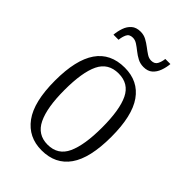

<svg xmlns="http://www.w3.org/2000/svg" viewBox="-216 -806 906 906"><g transform="rotate(45 237.0 -353.5)"><path d="M237 10Q149 10 99 -58Q49 -126 49 -268Q49 -544 239 -544Q329 -544 377 -476Q425 -408 425 -268Q425 -126 377 -58Q329 10 237 10ZM238 -29Q307 -29 335 -90.5Q363 -152 363 -268Q363 -386 334.5 -445Q306 -504 238 -504Q169 -504 140.5 -445Q112 -386 112 -268Q112 -151 141.5 -90Q171 -29 238 -29ZM299 -608Q277 -608 259 -617.5Q241 -627 225.5 -639.5Q210 -652 195.5 -661.5Q181 -671 166 -671Q143 -671 135 -654Q127 -637 125 -616H91Q93 -640 101 -663.5Q109 -687 126 -702Q143 -717 172 -717Q193 -717 210.5 -707.5Q228 -698 243.5 -686Q259 -674 273.5 -664.5Q288 -655 303 -655Q326 -655 334.5 -671.5Q343 -688 345 -708H379Q377 -684 368.5 -660.5Q360 -637 343.5 -622.5Q327 -608 299 -608Z"/></g></svg>

Font: Noto Serif Tamil Condensed Light
Style: Regular
Weight: 300
Width: 3
Designer: Indian Type Foundry, Tom Grace, and the Monotype Design Team
Foundry: Monotype Imaging Inc.
Version: Version 2.004; ttfautohint (v1.8.4.7-5d5b)